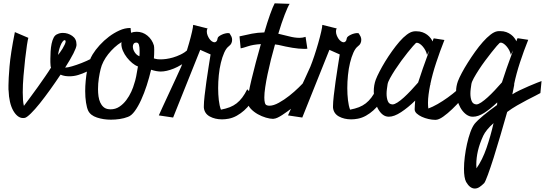

<svg xmlns="http://www.w3.org/2000/svg" viewBox="-20 -679 3238 1141"><path d="M325.2 -352.5Q328.1 -356.4 335.9 -366.7Q343.8 -377 351.1 -389.2Q358.4 -401.4 364.3 -413.6Q370.1 -425.8 370.1 -432.6Q370.1 -437.5 367.2 -439.5Q366.2 -440.4 364.3 -440.4Q358.4 -440.4 351.6 -431.2Q344.7 -421.9 339.4 -408.2Q334 -394.5 330.1 -379.4Q326.2 -364.3 325.2 -352.5ZM586.9 -305.7Q565.4 -293 542.5 -278.8Q519.5 -264.6 495.1 -252.9Q470.7 -241.2 444.8 -233.4Q418.9 -225.6 392.6 -225.6Q379.9 -225.6 366.7 -227.5Q353.5 -229.5 339.8 -235.4Q310.5 -191.4 278.3 -146.5Q246.1 -101.6 216.8 -64.9Q187.5 -28.3 163.6 -4.9Q139.6 18.6 127.9 21.5Q124 22.5 117.2 22.5Q99.6 22.5 84.5 10.3Q69.3 -2 57.6 -23.4Q45.9 -44.9 39.1 -74.7Q32.2 -104.5 31.2 -139.6Q30.3 -142.6 30.3 -147.5V-171.9Q30.3 -207 36.6 -284.2Q43 -361.3 68.4 -488.3L148.4 -454.1Q145.5 -445.3 140.1 -410.6Q134.8 -376 129.4 -328.1Q124 -280.3 119.6 -227.5Q115.2 -174.8 115.2 -129.9Q115.2 -104.5 116.7 -84.5Q118.2 -64.5 122.1 -49.8Q137.7 -71.3 160.2 -101.1Q182.6 -130.9 205.1 -162.6Q227.5 -194.3 248.5 -224.6Q269.5 -254.9 283.2 -277.3Q280.3 -284.2 280.3 -292Q279.3 -299.8 279.3 -309.6Q279.3 -319.3 279.3 -330.1Q279.3 -350.6 280.8 -374Q282.2 -397.5 286.6 -418.9Q291 -440.4 299.3 -456.1Q307.6 -471.7 322.3 -476.6Q335.9 -483.4 353.5 -483.4Q383.8 -483.4 409.2 -465.8Q434.6 -448.2 434.6 -415V-410.2Q431.6 -378.9 367.2 -277.3H369.1Q381.8 -277.3 408.7 -285.2Q435.5 -293 465.3 -304.7Q495.1 -316.4 522.9 -330.6Q550.8 -344.7 566.4 -358.4Z M625 -30.3Q628.9 -29.3 636.7 -29.3Q666 -29.3 689.5 -44.9Q712.9 -60.5 730.5 -84Q748 -107.4 760.3 -134.3Q772.5 -161.1 778.3 -183.6Q783.2 -196.3 789.1 -224.1Q794.9 -252 799.8 -284.2Q783.2 -290 766.1 -304.2Q749 -318.4 734.4 -336.9Q719.7 -355.5 710.4 -377Q701.2 -398.4 701.2 -418Q701.2 -424.8 702.1 -428.7Q679.7 -415 659.7 -396.5Q639.6 -377.9 623 -356.9Q606.4 -335.9 594.7 -313Q583 -290 578.1 -268.6Q572.3 -246.1 567.4 -214.4Q562.5 -182.6 562.5 -149.4Q562.5 -127 565.4 -106.4Q568.4 -85.9 575.7 -69.8Q583 -53.7 595.2 -43Q607.4 -32.2 625 -30.3ZM790 -425.8Q779.3 -425.8 774.4 -418.9Q769.5 -412.1 769.5 -402.3Q769.5 -385.7 780.3 -368.7Q791 -351.6 808.6 -344.7Q809.6 -353.5 809.6 -361.3Q809.6 -369.1 809.6 -377Q809.6 -399.4 805.7 -412.6Q801.8 -425.8 791 -425.8ZM1103.5 -327.1Q1056.6 -289.1 1012.7 -271.5Q968.8 -253.9 935.5 -253.9Q910.2 -253.9 877.9 -264.6Q867.2 -218.8 852.1 -171.9Q836.9 -125 818.8 -85.4Q800.8 -45.9 780.8 -18.6Q760.7 8.8 740.2 15.6Q717.8 24.4 691.4 28.3Q665 32.2 638.7 32.2Q594.7 32.2 556.2 19.5Q517.6 6.8 503.9 -21.5Q496.1 -38.1 491.2 -69.3Q486.3 -100.6 486.3 -137.7Q486.3 -167 489.3 -198.7Q492.2 -230.5 497.6 -259.8Q502.9 -289.1 511.2 -314Q519.5 -338.9 530.3 -355.5Q546.9 -382.8 572.3 -410.6Q597.7 -438.5 627.4 -460.9Q657.2 -483.4 689.5 -498Q721.7 -512.7 752.9 -512.7H755.9L758.8 -484.4Q774.4 -490.2 792 -490.2Q828.1 -490.2 856 -467.3Q883.8 -444.3 894.5 -409.2Q896.5 -401.4 896.5 -382.8Q896.5 -369.1 896 -354.5Q895.5 -339.8 894.5 -332Q899.4 -330.1 905.3 -329.1Q915 -326.2 935.5 -326.2Q948.2 -326.2 967.3 -328.6Q986.3 -331.1 1008.3 -337.4Q1030.3 -343.8 1053.7 -355Q1077.1 -366.2 1098.6 -384.8Z M1493.2 -102.5Q1482.4 -82 1466.8 -61.5Q1451.2 -41 1431.2 -22.9Q1411.1 -4.9 1387.7 8.3Q1364.3 21.5 1338.9 26.4Q1328.1 28.3 1318.8 29.3Q1309.6 30.3 1299.8 30.3Q1257.8 30.3 1226.6 13.2Q1195.3 -3.9 1191.4 -39.1V-48.8Q1191.4 -70.3 1195.8 -109.9Q1200.2 -149.4 1206.5 -193.8Q1212.9 -238.3 1219.7 -281.7Q1226.6 -325.2 1231.4 -355.5L1169.9 -382.8L1008.8 19.5L923.8 6.8Q929.7 -6.8 946.3 -43Q962.9 -79.1 983.4 -123Q1003.9 -167 1023.9 -210.4Q1043.9 -253.9 1056.6 -282.2Q1067.4 -308.6 1080.1 -346.7Q1092.8 -384.8 1103.5 -422.4Q1114.3 -460 1121.1 -490.2Q1127.9 -520.5 1127.9 -531.2L1213.9 -509.8Q1210.9 -505.9 1210 -501.5Q1209 -497.1 1209 -492.2Q1209 -480.5 1213.4 -469.2Q1217.8 -458 1224.1 -448.7Q1230.5 -439.5 1238.8 -433.6Q1247.1 -427.7 1254.9 -427.7Q1260.7 -427.7 1266.1 -433.1Q1271.5 -438.5 1273.4 -452.1Q1274.4 -458 1281.7 -463.4Q1289.1 -468.8 1298.3 -473.1Q1307.6 -477.5 1317.9 -480Q1328.1 -482.4 1335 -482.4Q1344.7 -482.4 1345.7 -478.5Q1350.6 -471.7 1355 -462.4Q1359.4 -453.1 1359.4 -442.4Q1359.4 -431.6 1355 -421.9Q1350.6 -412.1 1339.8 -404.3Q1324.2 -392.6 1312.5 -366.2Q1300.8 -339.8 1292.5 -305.7Q1284.2 -271.5 1280.3 -232.4Q1276.4 -193.4 1276.4 -155.3Q1276.4 -118.2 1280.3 -84Q1284.2 -49.8 1293 -27.3Q1323.2 -33.2 1345.7 -42Q1368.2 -50.8 1386.2 -64.9Q1404.3 -79.1 1419.4 -99.1Q1434.6 -119.1 1449.2 -148.4Z M1565.4 -53.7Q1571.3 -50.8 1581.1 -50.8Q1605.5 -50.8 1637.2 -68.4Q1668.9 -85.9 1699.2 -109.9Q1729.5 -133.8 1754.9 -158.7Q1780.3 -183.6 1792 -197.3L1825.2 -134.8Q1815.4 -123 1786.6 -96.7Q1757.8 -70.3 1723.6 -43.5Q1689.5 -16.6 1657.2 4.4Q1625 25.4 1608.4 26.4Q1606.4 26.4 1605.5 26.9Q1604.5 27.3 1602.5 27.3Q1585 27.3 1560.1 20Q1535.2 12.7 1511.7 -0.5Q1488.3 -13.7 1470.7 -32.2Q1453.1 -50.8 1451.2 -72.3V-76.2Q1451.2 -91.8 1457.5 -127Q1463.9 -162.1 1475.1 -208.5Q1486.3 -254.9 1500.5 -309.1Q1514.6 -363.3 1530.3 -417Q1483.4 -414.1 1453.1 -403.8Q1422.9 -393.6 1410.2 -391.6L1403.3 -462.9Q1444.3 -472.7 1477.5 -479Q1510.7 -485.4 1550.8 -486.3Q1568.4 -546.9 1585 -593.3Q1601.6 -639.6 1612.3 -659.2L1701.2 -656.2Q1690.4 -639.6 1671.9 -591.8Q1653.3 -543.9 1633.8 -478.5Q1665 -471.7 1698.2 -462.9Q1731.4 -454.1 1760.7 -454.1Q1778.3 -454.1 1795.9 -460L1806.6 -389.6Q1801.8 -388.7 1796.4 -388.7Q1791 -388.7 1785.2 -388.7Q1756.8 -388.7 1717.8 -395Q1678.7 -401.4 1634.8 -412.1Q1626 -413.1 1614.3 -415Q1601.6 -371.1 1590.3 -325.7Q1579.1 -280.3 1570.3 -238.8Q1561.5 -197.3 1556.2 -161.1Q1550.8 -125 1550.8 -99.6Q1550.8 -80.1 1554.2 -67.9Q1557.6 -55.7 1565.4 -53.7Z M2260.7 -102.5Q2250 -82 2234.4 -61.5Q2218.8 -41 2198.7 -22.9Q2178.7 -4.9 2155.3 8.3Q2131.8 21.5 2106.4 26.4Q2095.7 28.3 2086.4 29.3Q2077.1 30.3 2067.4 30.3Q2025.4 30.3 1994.1 13.2Q1962.9 -3.9 1959 -39.1V-48.8Q1959 -70.3 1963.4 -109.9Q1967.8 -149.4 1974.1 -193.8Q1980.5 -238.3 1987.3 -281.7Q1994.1 -325.2 1999 -355.5L1937.5 -382.8L1776.4 19.5L1691.4 6.8Q1697.3 -6.8 1713.9 -43Q1730.5 -79.1 1751 -123Q1771.5 -167 1791.5 -210.4Q1811.5 -253.9 1824.2 -282.2Q1835 -308.6 1847.7 -346.7Q1860.4 -384.8 1871.1 -422.4Q1881.8 -460 1888.7 -490.2Q1895.5 -520.5 1895.5 -531.2L1981.4 -509.8Q1978.5 -505.9 1977.5 -501.5Q1976.6 -497.1 1976.6 -492.2Q1976.6 -480.5 1981 -469.2Q1985.4 -458 1991.7 -448.7Q1998 -439.5 2006.3 -433.6Q2014.6 -427.7 2022.5 -427.7Q2028.3 -427.7 2033.7 -433.1Q2039.1 -438.5 2041 -452.1Q2042 -458 2049.3 -463.4Q2056.6 -468.8 2065.9 -473.1Q2075.2 -477.5 2085.4 -480Q2095.7 -482.4 2102.5 -482.4Q2112.3 -482.4 2113.3 -478.5Q2118.2 -471.7 2122.6 -462.4Q2127 -453.1 2127 -442.4Q2127 -431.6 2122.6 -421.9Q2118.2 -412.1 2107.4 -404.3Q2091.8 -392.6 2080.1 -366.2Q2068.4 -339.8 2060.1 -305.7Q2051.8 -271.5 2047.9 -232.4Q2043.9 -193.4 2043.9 -155.3Q2043.9 -118.2 2047.9 -84Q2051.8 -49.8 2060.5 -27.3Q2090.8 -33.2 2113.3 -42Q2135.7 -50.8 2153.8 -64.9Q2171.9 -79.1 2187 -99.1Q2202.1 -119.1 2216.8 -148.4Z M2313.5 -58.6Q2324.2 -58.6 2341.8 -69.8Q2359.4 -81.1 2379.9 -99.6Q2400.4 -118.2 2422.4 -141.6Q2444.3 -165 2464.8 -188.5Q2475.6 -222.7 2492.7 -272Q2509.8 -321.3 2531.2 -378.9L2517.6 -352.5Q2514.6 -367.2 2507.8 -379.9Q2501 -392.6 2492.2 -402.8Q2483.4 -413.1 2474.1 -418.9Q2464.8 -424.8 2458 -424.8Q2453.1 -424.8 2451.2 -422.9Q2447.3 -419.9 2434.1 -404.8Q2420.9 -389.6 2402.8 -367.2Q2384.8 -344.7 2364.7 -317.4Q2344.7 -290 2327.6 -263.7Q2310.5 -237.3 2297.9 -214.4Q2285.2 -191.4 2283.2 -177.7Q2281.2 -164.1 2279.3 -149.9Q2277.3 -135.7 2277.3 -122.1Q2277.3 -96.7 2284.7 -78.1Q2292 -59.6 2311.5 -58.6ZM2753.9 -124Q2741.2 -109.4 2717.8 -83Q2694.3 -56.6 2667.5 -30.8Q2640.6 -4.9 2613.8 14.2Q2586.9 33.2 2568.4 33.2H2566.4Q2547.9 33.2 2526.4 28.3Q2504.9 23.4 2486.8 15.1Q2468.8 6.8 2456.5 -4.4Q2444.3 -15.6 2444.3 -29.3V-30.3Q2444.3 -40 2445.3 -53.2Q2446.3 -66.4 2447.3 -81.1Q2405.3 -40 2363.8 -12.7Q2322.3 14.6 2291 14.6Q2283.2 14.6 2280.3 13.7Q2262.7 10.7 2248 -3.4Q2233.4 -17.6 2223.1 -38.6Q2212.9 -59.6 2207 -85Q2201.2 -110.4 2201.2 -135.7Q2201.2 -172.9 2212.9 -205.1Q2220.7 -225.6 2235.4 -253.9Q2250 -282.2 2269 -313.5Q2288.1 -344.7 2310.1 -375.5Q2332 -406.2 2354 -431.6Q2376 -457 2397.5 -473.1Q2418.9 -489.3 2437.5 -492.2Q2442.4 -493.2 2446.3 -493.2Q2450.2 -493.2 2454.1 -493.2Q2474.6 -493.2 2490.7 -487.3Q2506.8 -481.4 2519 -472.2Q2531.2 -462.9 2539.1 -452.1Q2546.9 -441.4 2550.8 -432.6Q2553.7 -444.3 2557.6 -451.2L2621.1 -441.4Q2594.7 -375 2572.3 -307.1Q2549.8 -239.3 2537.1 -177.7L2538.1 -174.8L2536.1 -172.9Q2530.3 -143.6 2526.9 -117.2Q2523.4 -90.8 2523.4 -68.4Q2523.4 -57.6 2523.9 -49.8Q2524.4 -42 2525.4 -34.2Q2549.8 -43 2580.6 -60.5Q2611.3 -78.1 2641.1 -99.6Q2670.9 -121.1 2697.3 -144Q2723.6 -167 2740.2 -184.6Z M2811.5 -58.6Q2822.3 -58.6 2839.8 -70.3Q2857.4 -82 2877.9 -100.6Q2898.4 -119.1 2920.4 -142.6Q2942.4 -166 2962.9 -189.5Q2973.6 -223.6 2990.7 -272.9Q3007.8 -322.3 3029.3 -379.9L3015.6 -353.5Q3012.7 -368.2 3005.9 -380.9Q2999 -393.6 2990.2 -403.8Q2981.4 -414.1 2972.2 -419.9Q2962.9 -425.8 2956.1 -425.8Q2953.1 -425.8 2949.2 -423.8Q2945.3 -420.9 2932.1 -405.8Q2918.9 -390.6 2900.9 -367.7Q2882.8 -344.7 2862.8 -317.9Q2842.8 -291 2825.7 -264.6Q2808.6 -238.3 2795.9 -215.3Q2783.2 -192.4 2781.2 -178.7Q2779.3 -165 2777.3 -150.9Q2775.4 -136.7 2775.4 -123Q2775.4 -97.7 2782.7 -79.1Q2790 -60.5 2809.6 -58.6ZM2811.5 321.3Q2846.7 271.5 2871.1 200.7Q2895.5 129.9 2913.1 52.7Q2868.2 92.8 2851.6 127.9Q2830.1 174.8 2820.3 216.8Q2810.5 258.8 2810.5 299.8Q2810.5 304.7 2811 310.5Q2811.5 316.4 2811.5 321.3ZM2933.6 -54.7Q2934.6 -58.6 2934.6 -62.5Q2934.6 -66.4 2934.6 -70.3Q2892.6 -30.3 2856.9 -7.8Q2821.3 14.6 2791 14.6Q2788.1 14.6 2784.7 14.2Q2781.2 13.7 2778.3 13.7Q2759.8 9.8 2743.7 -4.4Q2727.5 -18.6 2715.8 -39.6Q2704.1 -60.5 2697.3 -85.9Q2690.4 -111.3 2690.4 -136.7Q2690.4 -166 2701.2 -196.3Q2709 -216.8 2724.6 -246.1Q2740.2 -275.4 2760.3 -307.1Q2780.3 -338.9 2803.2 -371.1Q2826.2 -403.3 2849.6 -429.7Q2873 -456.1 2895 -473.1Q2917 -490.2 2935.5 -493.2Q2940.4 -494.1 2944.3 -494.1Q2948.2 -494.1 2952.1 -494.1Q2972.7 -494.1 2988.8 -488.3Q3004.9 -482.4 3017.1 -473.1Q3029.3 -463.9 3037.1 -453.1Q3044.9 -442.4 3048.8 -433.6Q3051.8 -445.3 3055.7 -452.1L3119.1 -442.4Q3092.8 -377 3070.3 -308.6Q3047.9 -240.2 3035.2 -178.7L3036.1 -175.8Q3036.1 -175.8 3034.2 -166.5Q3032.2 -157.2 3030.3 -146.5Q3028.3 -135.7 3026.4 -127Q3024.4 -118.2 3024.4 -118.2Q3042 -129.9 3068.8 -142.6Q3095.7 -155.3 3122.6 -167Q3149.4 -178.7 3170.9 -187Q3192.4 -195.3 3198.2 -197.3L3191.4 -126Q3183.6 -121.1 3162.1 -110.4Q3140.6 -99.6 3112.3 -85Q3084 -70.3 3052.7 -52.2Q3021.5 -34.2 2994.1 -13.7Q2974.6 54.7 2953.6 126.5Q2932.6 198.2 2913.6 258.3Q2894.5 318.4 2879.4 359.4Q2864.3 400.4 2857.4 409.2Q2843.8 422.9 2830.1 432.1Q2816.4 441.4 2801.8 441.4Q2772.5 441.4 2750 402.3Q2737.3 377.9 2737.3 324.2Q2737.3 291 2742.2 252Q2747.1 212.9 2755.4 175.8Q2763.7 138.7 2774.9 107.4Q2786.1 76.2 2799.8 57.6Q2816.4 37.1 2853 6.8Q2889.6 -23.4 2933.6 -54.7Z"/></svg>

Font: Miniver
Style: Regular
Weight: 400
Designer: Dathan Boardman
Foundry: Open Window
Version: Version 1.000